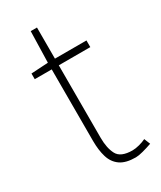

<svg xmlns="http://www.w3.org/2000/svg" viewBox="-178 -745 691 823"><g transform="rotate(-30 167.0 -334.0)"><path d="M241 13Q192 13 165 -6Q138 -25 127.5 -59.5Q117 -94 117 -140V-494H33V-522L117 -527L121 -681H152V-527H308V-494H152V-135Q152 -84 169 -52Q186 -20 244 -20Q259 -20 278 -25Q297 -30 311 -37L323 -7Q300 1 277.5 7Q255 13 241 13Z"/></g></svg>

Font: Noto Sans KR Thin
Style: Regular
Weight: 100
Designer: Ryoko NISHIZUKA 西塚涼子 (kana, bopomofo & ideographs); Paul D. Hunt (Latin, Greek & Cyrillic); Sandoll Communications 산돌커뮤니
Foundry: Adobe
Version: Version 2.004-H2;hotconv 1.0.118;makeotfexe 2.5.65603